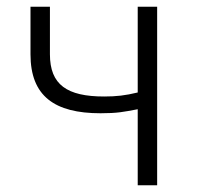

<svg xmlns="http://www.w3.org/2000/svg" viewBox="-20 -553 588 573"><path d="M391 0H449V-533H391V-277C354 -268 327 -265 291 -265C180 -265 129 -300 129 -391V-533H71V-391C71 -266 143 -215 280 -215C330 -215 349 -219 391 -227Z"/></svg>

Font: Genne Gothic Light
Style: Regular
Weight: 300
Designer: Ryoko NISHIZUKA (kana & ideographs); Paul D. Hunt (Latin, Greek & Cyrillic); Wenlong ZHANG (bopomofo); Sandoll Communica
Foundry: Adobe Systems Incorporated
Version: Version 1.004;PS 1.004;hotconv 16.6.51;makeotf.lib2.5.65220